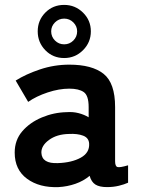

<svg xmlns="http://www.w3.org/2000/svg" viewBox="-20 -757 574 784"><path d="M219 7Q141 10 90.5 -27Q40 -64 40 -134Q40 -185 71 -221Q102 -257 151 -277.5Q200 -298 252 -299Q278 -301 301 -295Q324 -289 342 -278V-320Q342 -367 322 -381Q302 -395 263 -395Q221 -395 174.5 -379.5Q128 -364 95 -341L44 -428Q85 -454 143 -473.5Q201 -493 263 -493Q356 -493 403 -455.5Q450 -418 450 -320V-99Q450 -78 459.5 -75Q469 -72 503 -82V-11Q488 -4 465.5 1.5Q443 7 417 7Q386 7 369.5 -3.5Q353 -14 346 -39Q321 -18 288 -6.5Q255 5 219 7ZM217 -91Q273 -93 309.5 -113Q346 -133 344 -170Q343 -194 319.5 -203Q296 -212 261 -210Q212 -209 180 -185.5Q148 -162 149 -133Q151 -88 217 -91ZM242 -520Q196 -520 165 -552Q134 -584 134 -629Q134 -674 165 -705.5Q196 -737 242 -737Q287 -737 319 -705.5Q351 -674 351 -629Q351 -584 319 -552Q287 -520 242 -520ZM242 -576Q264 -576 279.5 -591.5Q295 -607 295 -629Q295 -650 279.5 -665.5Q264 -681 242 -681Q220 -681 204.5 -665.5Q189 -650 189 -629Q189 -607 204.5 -591.5Q220 -576 242 -576Z"/></svg>

Font: Zen Kaku Gothic New
Style: Bold
Weight: 700
Designer: Yoshimichi Ohira
Foundry: Positype
Version: Version 1.002